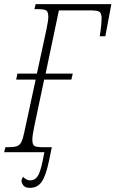

<svg xmlns="http://www.w3.org/2000/svg" viewBox="-41 -734 557 926"><path d="M104 172Q80 172 71.5 160Q63 148 63 139Q63 128 71 119Q86 136 105 136Q126 136 139.5 117.5Q153 99 165 41L173 0H-21L-15 -24H-5Q24 -24 39 -28.5Q54 -33 62 -49Q70 -65 77 -100L131 -350H37L43 -379H137L183 -592Q192 -636 192 -652Q192 -678 181.5 -684Q171 -690 137 -690H125L131 -714H496L467 -559H440Q444 -582 446.5 -606.5Q449 -631 449 -645Q449 -669 439.5 -676.5Q430 -684 391 -684H243L179 -379H310L303 -350H172L124 -123Q115 -79 115 -62Q115 -36 125 -30Q135 -24 169 -24H209L195 43Q180 115 159.5 143.5Q139 172 104 172Z"/></svg>

Font: Noto Serif ExtraCondensed ExtraLight
Style: Italic
Weight: 200
Width: 2
Italic angle: -12°
Designer: Monotype Design Team
Foundry: Monotype Imaging Inc.
Version: Version 2.014; ttfautohint (v1.8.4.7-5d5b)